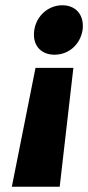

<svg xmlns="http://www.w3.org/2000/svg" viewBox="-20 -718 335 730"><path d="M217 -698C158 -698 109 -649 109 -586C109 -540 140 -510 187 -510C241 -510 285 -548 294 -604C295 -610 295 -615 295 -620C295 -666 265 -698 217 -698ZM115 -460 25 -8H207L259 -460Z"/></svg>

Font: Arthouse Owned Black
Style: Italic
Weight: 900
Italic angle: -10°
Designer: Jeremy Tribby
Foundry: Tribby Type
Version: Version 1.000;PS 001.000;hotconv 1.0.88;makeotf.lib2.5.64775